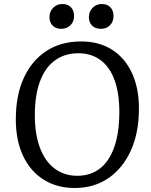

<svg xmlns="http://www.w3.org/2000/svg" viewBox="-20 -925 755 959"><path d="M59 -329Q59 -449 99 -536Q139 -623 212 -670.5Q285 -718 385 -718Q474 -718 538.5 -677.5Q603 -637 638.5 -561.5Q674 -486 674 -383Q674 -263 634 -174Q594 -85 522 -35.5Q450 14 353 14Q264 14 197.5 -28Q131 -70 95 -147Q59 -224 59 -329ZM154 -350Q154 -255 179.5 -187Q205 -119 253 -83Q301 -47 366 -47Q433 -47 480 -84Q527 -121 551.5 -192.5Q576 -264 576 -366Q576 -460 552 -525.5Q528 -591 482 -625Q436 -659 371 -659Q303 -659 254 -623Q205 -587 179.5 -518Q154 -449 154 -350ZM227 -840Q227 -867 245.5 -886Q264 -905 291 -905Q319 -905 334.5 -888.5Q350 -872 350 -845Q350 -817 332 -799Q314 -781 285 -781Q259 -781 243 -797Q227 -813 227 -840ZM424 -840Q424 -867 442.5 -886Q461 -905 489 -905Q516 -905 531.5 -888.5Q547 -872 547 -845Q547 -817 529.5 -799Q512 -781 484 -781Q456 -781 440 -797Q424 -813 424 -840Z"/></svg>

Font: Literata 18pt
Style: Italic
Weight: 400
Italic angle: -2°
Designer: Latin by Veronika Burian and Jose Scaglione. Greek by Irene Vlachou. Cyrillic by Vera Evstafieva
Foundry: TypeTogether
Version: Version 3.103;gftools[0.9.29]